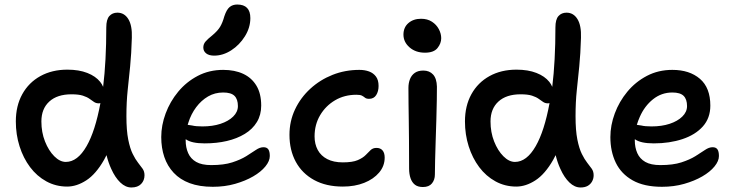

<svg xmlns="http://www.w3.org/2000/svg" viewBox="-20 -816 3246 849"><path d="M277 9Q227 9 185 -14Q143 -37 113 -77Q83 -117 66.5 -169Q50 -221 50 -279Q50 -348 78.5 -399.5Q107 -451 158.5 -479.5Q210 -508 278 -508Q329 -508 366 -493.5Q403 -479 423 -454Q431 -444 436 -432Q450 -546 450 -695Q450 -730 463.5 -745Q477 -760 499 -760Q530 -760 547.5 -731.5Q565 -703 563 -649Q561 -578 555.5 -523Q550 -468 544.5 -416.5Q539 -365 539 -302Q539 -239 547 -199Q555 -159 567 -135Q579 -111 590.5 -96.5Q602 -82 610.5 -70Q619 -58 619 -41Q619 -18 604 -2.5Q589 13 561 13Q535 13 512 -9Q489 -31 472 -69Q459 -97 451 -130Q445 -119 440 -109Q404 -46 361.5 -18.5Q319 9 277 9ZM424 -360Q421 -359 417 -359Q405 -359 396 -365Q387 -371 376 -379Q365 -387 346.5 -393Q328 -399 296 -399Q233 -399 198 -367Q163 -335 163 -279Q163 -231 179 -190.5Q195 -150 220 -125Q245 -100 271 -100Q323 -100 363 -170Q401 -236 424 -360Z M921 10Q862 10 819 -6Q776 -22 748 -52Q720 -82 706.5 -122Q693 -162 693 -210Q693 -262 712.5 -314.5Q732 -367 768 -410.5Q804 -454 854.5 -480.5Q905 -507 967 -507Q1018 -507 1055.5 -489.5Q1093 -472 1114 -437Q1135 -402 1135 -349Q1135 -308 1116 -276.5Q1097 -245 1062.5 -224Q1028 -203 983 -192.5Q938 -182 885 -182Q827 -182 802 -200Q801 -200 801 -200Q801 -197 801 -195Q801 -164 812 -139Q823 -114 847.5 -100Q872 -86 914 -86Q970 -86 1007 -98Q1044 -110 1069 -125.5Q1094 -141 1111.5 -153Q1129 -165 1145 -165Q1160 -165 1166.5 -155.5Q1173 -146 1173 -126Q1173 -104 1153.5 -80Q1134 -56 1099.5 -36Q1065 -16 1019.5 -3Q974 10 921 10ZM810 -264Q819 -263 830 -261Q846 -257 875 -257Q920 -257 955 -268.5Q990 -280 1011 -300.5Q1032 -321 1032 -347Q1032 -377 1017 -392Q1002 -407 967 -407Q930 -407 900 -389.5Q870 -372 847.5 -342Q825 -312 813 -274Q811 -269 810 -264ZM927 -570Q904 -570 891.5 -580Q879 -590 879 -606Q879 -621 889 -632.5Q899 -644 918 -659Q942 -679 953 -697Q964 -715 972 -744Q982 -774 995.5 -785Q1009 -796 1029 -796Q1058 -796 1072.5 -781Q1087 -766 1087 -736Q1087 -694 1063 -655.5Q1039 -617 1002.5 -593.5Q966 -570 927 -570Z M1496 9Q1422 9 1369 -20Q1316 -49 1288 -100.5Q1260 -152 1260 -220Q1260 -280 1284.5 -332Q1309 -384 1352 -423.5Q1395 -463 1450.5 -485Q1506 -507 1569 -507Q1593 -507 1612 -500Q1631 -493 1642.5 -477.5Q1654 -462 1654 -436Q1654 -412 1643.5 -395.5Q1633 -379 1612 -379Q1600 -379 1594 -384Q1588 -389 1580.5 -393Q1573 -397 1556 -397Q1503 -397 1461.5 -372.5Q1420 -348 1395.5 -306.5Q1371 -265 1371 -213Q1371 -179 1385 -153Q1399 -127 1427 -112.5Q1455 -98 1496 -98Q1539 -98 1562 -108Q1585 -118 1597 -130.5Q1609 -143 1619 -152.5Q1629 -162 1645 -162Q1662 -162 1671.5 -151Q1681 -140 1681 -119Q1681 -82 1656.5 -53Q1632 -24 1590.5 -7.5Q1549 9 1496 9Z M1850 11Q1828 11 1815 1Q1802 -9 1795.5 -27.5Q1789 -46 1789 -71Q1789 -145 1788.5 -196.5Q1788 -248 1787.5 -286Q1787 -324 1786.5 -357Q1786 -390 1786 -427Q1786 -449 1793 -466.5Q1800 -484 1814.5 -494Q1829 -504 1852 -504Q1879 -504 1895 -486.5Q1911 -469 1912 -433Q1912 -412 1911.5 -373Q1911 -334 1909.5 -287.5Q1908 -241 1906.5 -193.5Q1905 -146 1904 -107Q1903 -68 1903 -44Q1903 -21 1890 -5Q1877 11 1850 11ZM1859 -583Q1818 -583 1791 -606.5Q1764 -630 1764 -663Q1764 -695 1786 -714Q1808 -733 1842 -733Q1870 -733 1890 -720Q1910 -707 1920.5 -687Q1931 -667 1931 -647Q1931 -624 1914.5 -603.5Q1898 -583 1859 -583Z M2263 9Q2213 9 2171 -14Q2129 -37 2099 -77Q2069 -117 2052.5 -169Q2036 -221 2036 -279Q2036 -348 2064.5 -399.5Q2093 -451 2144.5 -479.5Q2196 -508 2264 -508Q2315 -508 2352 -493.5Q2389 -479 2409 -454Q2417 -444 2422 -432Q2436 -546 2436 -695Q2436 -730 2449.5 -745Q2463 -760 2485 -760Q2516 -760 2533.5 -731.5Q2551 -703 2549 -649Q2547 -578 2541.5 -523Q2536 -468 2530.5 -416.5Q2525 -365 2525 -302Q2525 -239 2533 -199Q2541 -159 2553 -135Q2565 -111 2576.5 -96.5Q2588 -82 2596.5 -70Q2605 -58 2605 -41Q2605 -26 2598 -13.5Q2591 -1 2578.5 6Q2566 13 2547 13Q2521 13 2498 -9Q2475 -31 2458 -69Q2445 -97 2437 -130Q2431 -119 2426 -109Q2390 -46 2347.5 -18.5Q2305 9 2263 9ZM2410 -360Q2407 -359 2403 -359Q2391 -359 2382 -365Q2373 -371 2362 -379Q2351 -387 2332.5 -393Q2314 -399 2282 -399Q2219 -399 2184 -367Q2149 -335 2149 -279Q2149 -231 2165 -190.5Q2181 -150 2206 -125Q2231 -100 2257 -100Q2309 -100 2349 -170Q2387 -236 2410 -360Z M2907 10Q2828 10 2777.5 -18.5Q2727 -47 2703 -96.5Q2679 -146 2679 -210Q2679 -262 2698.5 -314.5Q2718 -367 2754 -410.5Q2790 -454 2840.5 -480.5Q2891 -507 2953 -507Q3029 -507 3075 -467.5Q3121 -428 3121 -349Q3121 -294 3088 -257Q3055 -220 2998 -201Q2941 -182 2871 -182Q2813 -182 2788 -200Q2787 -200 2787 -200Q2787 -197 2787 -195Q2787 -164 2798 -139Q2809 -114 2833.5 -100Q2858 -86 2900 -86Q2956 -86 2993 -98Q3030 -110 3055 -125.5Q3080 -141 3097.5 -153Q3115 -165 3131 -165Q3146 -165 3152.5 -155.5Q3159 -146 3159 -126Q3159 -104 3139.5 -80Q3120 -56 3085.5 -36Q3051 -16 3005.5 -3Q2960 10 2907 10ZM2796 -264Q2805 -263 2816 -261Q2832 -257 2861 -257Q2906 -257 2941 -268.5Q2976 -280 2997 -300.5Q3018 -321 3018 -347Q3018 -377 3003 -392Q2988 -407 2953 -407Q2905 -407 2867.5 -377Q2830 -347 2809 -299Q2801 -281 2796 -264Z"/></svg>

Font: Shantell Sans Light Medium
Style: Regular
Weight: 500
Version: Version 1.008;[ac192a2d6]